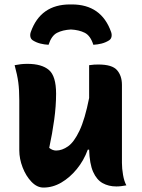

<svg xmlns="http://www.w3.org/2000/svg" viewBox="-20 -836 640 866"><path d="M104 -548Q168 -548 200.5 -520.5Q233 -493 233 -413Q233 -358 224.5 -296Q216 -234 202 -169Q217 -157 233 -157Q260 -157 287 -176Q314 -195 338.5 -246.5Q363 -298 382 -394V-542Q396 -544 404.5 -544.5Q413 -545 424 -545Q486 -545 508 -519.5Q530 -494 530 -453V-101Q530 -76 535 -47Q540 -18 550 0Q539 2 527.5 3.5Q516 5 505 5Q470 5 443 -10Q416 -25 400 -61Q384 -97 382 -161H376Q358 -112 326.5 -73.5Q295 -35 256.5 -12.5Q218 10 176 10Q147 10 122 -16Q97 -42 82 -81Q67 -120 67 -158V-383Q67 -431 62.5 -464.5Q58 -498 46 -542Q61 -545 74.5 -546.5Q88 -548 104 -548ZM300 -703Q263 -701 237.5 -688Q212 -675 199 -634Q180 -635 162 -639.5Q144 -644 128 -654Q119 -660 117 -670.5Q115 -681 119 -692Q163 -816 296 -816H304Q437 -816 481 -692Q485 -681 483 -670.5Q481 -660 472 -654Q456 -644 438 -639.5Q420 -635 401 -634Q388 -675 362.5 -688Q337 -701 300 -703Z"/></svg>

Font: Recursive Sn Csl St XBd
Style: Regular
Weight: 800
Version: Version 1.085;hotconv 1.1.0;makeotfexe 2.6.0; ttfautohint (v